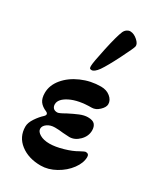

<svg xmlns="http://www.w3.org/2000/svg" viewBox="-185 -786 737 870"><g transform="rotate(30 183.0 -351.0)"><path d="M33 0ZM33 -105Q33 -125 49 -149Q65 -173 83 -189Q89 -195 89 -200Q89 -207 80 -211Q56 -221 44.5 -237Q33 -253 33 -281Q33 -321 62 -356Q91 -391 139 -412Q187 -433 240 -433Q269 -433 288.5 -417Q308 -401 308 -380Q308 -364 289.5 -346.5Q271 -329 251 -329Q182 -329 140 -308Q98 -287 98 -259Q98 -247 105 -239.5Q112 -232 126 -232Q135 -232 164 -249Q193 -264 216 -273.5Q239 -283 258 -283Q284 -283 294 -271.5Q304 -260 304 -240Q304 -210 280.5 -186.5Q257 -163 229 -163Q221 -163 195 -165Q173 -168 152 -168Q128 -168 112 -156.5Q96 -145 96 -130Q96 -115 115.5 -103.5Q135 -92 166 -92Q196 -92 236 -103.5Q276 -115 301 -130Q323 -142 328 -142Q345 -142 345 -125Q345 -94 321 -61.5Q297 -29 258.5 -7.5Q220 14 181 14Q117 14 75 -18.5Q33 -51 33 -105ZM153 -491Q153 -509 170 -587.5Q187 -666 199 -694Q204 -705 213.5 -711Q223 -717 232 -716Q250 -715 268 -699Q286 -683 284 -669Q283 -660 250.5 -595.5Q218 -531 198 -502Q179 -476 165 -476Q157 -476 155 -479.5Q153 -483 153 -491Z"/></g></svg>

Font: EB Garamond
Style: Bold
Weight: 700
Designer: Georg Duffner and Octavio Pardo
Foundry: Georg Duffner
Version: Version 1.000; ttfautohint (v1.6)